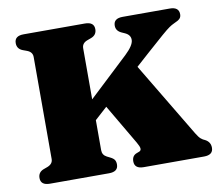

<svg xmlns="http://www.w3.org/2000/svg" viewBox="-77 -793 1021 886"><g transform="rotate(-10 433.0 -350.0)"><path d="M347 -111Q347 -88.5 367.5 -78L381.5 -71Q397 -63.5 402.2 -55.2Q407.5 -47 407.5 -34Q407.5 0 364.5 0H87.5Q44.5 0 44.5 -34Q44.5 -61 70.5 -71L89.5 -78Q115 -88 115 -111V-589Q115 -612.5 89.5 -622L70.5 -629Q44.5 -639 44.5 -666Q44.5 -700 87.5 -700H374.5Q417.5 -700 417.5 -666Q417.5 -639 391.5 -629L372.5 -622Q347 -612.5 347 -589V-349.5L533 -524Q573 -562 574.2 -586.8Q575.5 -611.5 548.5 -623.5L534 -630Q508.5 -641.5 508.5 -666Q508.5 -700 551.5 -700H772Q815 -700 815 -666Q815 -652.5 807.2 -645Q799.5 -637.5 777.5 -628Q768.5 -624 756.8 -616Q745 -608 719.5 -586Q694 -564 642 -517.5L579 -461L787.5 -113Q799.5 -93 808.8 -85.2Q818 -77.5 827.5 -74Q852.5 -61 852.5 -34Q852.5 0 809.5 0H527Q484 0 484 -34.5Q484 -60.5 505.5 -69L518.5 -74Q527.5 -77.5 527.2 -87Q527 -96.5 515 -117L405 -304.5L347 -252Z"/></g></svg>

Font: Fraunces 9pt S000 Black
Style: Regular
Weight: 900
Version: Version 1.000; ttfautohint (v1.8.3)